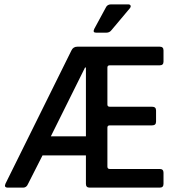

<svg xmlns="http://www.w3.org/2000/svg" viewBox="-20 -856 818 876"><path d="M486 -836H565Q573 -836 575.5 -831Q578 -826 573 -819L489 -719Q480 -707 466 -707H418Q402 -707 410 -724L462 -820Q469 -836 486 -836ZM86 0H16Q-3 0 5 -18L306 -626Q314 -643 333 -643H709Q726 -643 726 -626V-575Q726 -558 709 -558H481Q470 -558 470 -548V-379Q470 -369 481 -369H674Q692 -369 692 -352V-301Q692 -284 674 -284H481Q470 -284 470 -274V-96Q470 -85 481 -85H709Q726 -85 726 -68V-17Q726 0 709 0H389Q372 0 372 -17V-147H174L108 -17Q101 0 86 0ZM372 -234V-548H368L212 -234Z"/></svg>

Font: Rajdhani SemiBold
Style: Regular
Weight: 600
Designer: Satya Rajpurohit, Jyotish Sonowal
Foundry: Indian Type Foundry
Version: Version 1.201 February 1, 2022